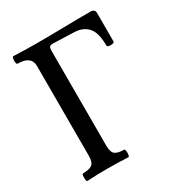

<svg xmlns="http://www.w3.org/2000/svg" viewBox="-161 -774 824 885"><g transform="rotate(-30 251.0 -331.5)"><path d="M47 3Q43 3 42 -7Q41 -17 42 -27Q43 -37 47 -37Q79 -37 95 -47.5Q111 -58 111 -94V-572Q111 -626 39 -626Q34 -626 32.5 -636Q31 -646 33 -656Q35 -666 39 -666Q100 -663 160 -663Q232 -663 304 -664.5Q376 -666 448 -666Q473 -666 473 -645V-494Q473 -488 463.5 -486Q454 -484 444.5 -486Q435 -488 435 -494Q435 -563 409.5 -591Q384 -619 339 -621L224 -625Q212 -625 208 -619Q204 -613 204 -601V-94Q204 -58 219.5 -47.5Q235 -37 266 -37Q270 -37 271.5 -27Q273 -17 271.5 -7Q270 3 266 3Q214 0 154 0Q101 0 47 3Z"/></g></svg>

Font: Junicode Two Beta Condensed Medium
Style: Regular
Weight: 500
Width: 3
Designer: Peter S. Baker
Foundry: Briery Creek Software
Version: Version 1.053; ttfautohint (v1.8.4)